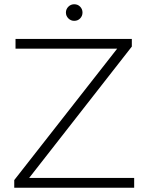

<svg xmlns="http://www.w3.org/2000/svg" viewBox="-20 -883 686 903"><path d="M47 0V-36L531 -654H53V-700H600V-664L117 -46H611V0ZM329 -785Q313 -785 301.5 -796.5Q290 -808 290 -824Q290 -840 301.5 -851.5Q313 -863 329 -863Q346 -863 357 -851.5Q368 -840 368 -824Q368 -808 357 -796.5Q346 -785 329 -785Z"/></svg>

Font: Montserrat Z Light
Style: Regular
Weight: 300
Designer: Julieta Ulanovsky
Foundry: Julieta Ulanovsky
Version: Version 8.000